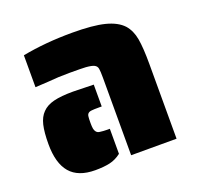

<svg xmlns="http://www.w3.org/2000/svg" viewBox="-99 -623 755 735"><g transform="rotate(-20 279.0 -255.5)"><path d="M318 -316Q318 -342 316 -353Q314 -364 304 -369Q295 -374 270 -376Q255 -377 205 -377Q157 -377 116 -373L63 -370V-500Q157 -518 266 -518Q350 -518 397.5 -506Q445 -494 469 -468Q490 -444 496.5 -407Q503 -370 503 -304V0H318ZM35 -148Q35 -196 42 -225.5Q49 -255 66 -272Q83 -290 113 -297.5Q143 -305 192 -305L276 -303V-214H266Q243 -214 236 -213Q216 -212 215 -194Q214 -188 214 -169Q214 -154 215.5 -146Q217 -138 221 -133Q226 -126 236 -125Q250 -123 266 -123H276V-21Q254 -4 229.5 1.5Q205 7 170 7Q101 7 68 -31.5Q35 -70 35 -148Z"/></g></svg>

Font: Saira Stencil
Style: Regular
Weight: 400
Designer: Hector Gatti with collaboration of the Omnibus-Type team
Foundry: Omnibus-Type
Version: Version 1.003